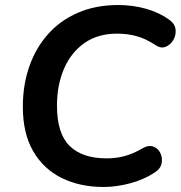

<svg xmlns="http://www.w3.org/2000/svg" viewBox="-20 -735 720 765"><path d="M393 10Q299 10 226.5 -25.5Q154 -61 112.5 -132Q71 -203 71 -310Q71 -396 96.5 -469.5Q122 -543 170.5 -598Q219 -653 290 -684Q361 -715 451 -715Q509 -715 562 -700Q615 -685 655 -656Q677 -640 679.5 -617.5Q682 -595 670.5 -575.5Q659 -556 640 -548.5Q621 -541 600 -555Q561 -581 524 -591Q487 -601 447 -601Q370 -601 316.5 -563.5Q263 -526 235 -461Q207 -396 207 -314Q207 -203 257.5 -153.5Q308 -104 405 -104Q442 -104 476 -113Q510 -122 546 -143Q571 -158 590.5 -151Q610 -144 619 -125Q628 -106 624 -84.5Q620 -63 597 -48Q553 -19 498 -4.5Q443 10 393 10Z"/></svg>

Font: Nunito
Style: Bold Italic
Weight: 700
Italic angle: -9°
Designer: Vernon Adams
Foundry: Vernon Adams
Version: Version 3.601; ttfautohint (v1.8.2.53-6de2)